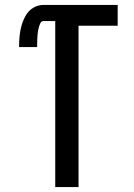

<svg xmlns="http://www.w3.org/2000/svg" viewBox="-20 -755 540 775"><path d="M203 0H297V-651H455V-735H155Q133 -735 114 -723.5Q95 -712 84 -692.5Q73 -673 67 -652Q61 -631 59 -609Q57 -587 57 -565H130Q130 -573 130 -581Q130 -589 130.5 -597.5Q131 -606 131.5 -614Q132 -622 133.5 -630Q135 -638 137 -645.5Q139 -653 143 -661.5Q147 -670 155 -670H203Z"/></svg>

Font: Iosevka SS08 Medium
Style: Regular
Weight: 500
Monospace: yes
Designer: Belleve Invis
Foundry: Belleve Invis
Version: Version 3.4.3; ttfautohint (v1.8.3)